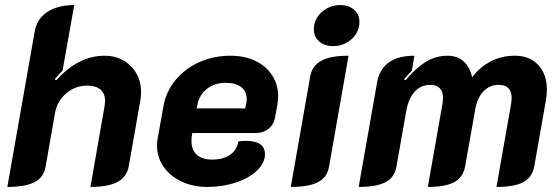

<svg xmlns="http://www.w3.org/2000/svg" viewBox="-20 -729 2211 758"><path d="M117 -605Q126 -655 167 -682Q208 -709 273 -709L227 -450Q208 -431 196 -416L202 -412Q289 -509 393 -509Q456 -509 496.5 -468Q537 -427 537 -364Q537 -349 534 -332L488 -71Q480 -30 443.5 -10.5Q407 9 337 9L393 -311Q395 -325 395 -330Q395 -359 377 -375Q359 -391 325 -391Q277 -391 241 -360Q205 -329 197 -282L160 -71Q153 -29 116.5 -10Q80 9 9 9Z M600 -153Q600 -171 602 -180L625 -308Q635 -367 672.5 -412.5Q710 -458 766.5 -483.5Q823 -509 890 -509Q946 -509 988.5 -488.5Q1031 -468 1054.5 -431.5Q1078 -395 1078 -349Q1078 -333 1075 -315L1065 -261Q1060 -236 1039.5 -220Q1019 -204 991 -204H739L737 -190Q736 -184 736 -172Q736 -137 757 -118Q778 -99 818 -99Q861 -99 888.5 -118Q916 -137 921 -171Q943 -173 950 -173Q1026 -173 1026 -120Q1026 -86 995 -56Q964 -26 911.5 -8.5Q859 9 798 9Q742 9 696.5 -12.5Q651 -34 625.5 -71Q600 -108 600 -153ZM948 -301 951 -315Q954 -327 954 -337Q954 -368 932.5 -385Q911 -402 870 -402Q828 -402 797.5 -378.5Q767 -355 759 -315L756 -301Z M1219 -613Q1219 -653 1250 -681Q1281 -709 1324 -709Q1357 -709 1378 -690.5Q1399 -672 1399 -643Q1399 -603 1368.5 -575Q1338 -547 1295 -547Q1261 -547 1240 -565.5Q1219 -584 1219 -613ZM1205 -429Q1213 -470 1249 -489.5Q1285 -509 1356 -509L1279 -71Q1272 -29 1235.5 -10Q1199 9 1128 9Z M1469 -405Q1478 -456 1515 -482.5Q1552 -509 1616 -509L1606 -450Q1585 -429 1575 -416L1581 -412Q1624 -463 1663 -486Q1702 -509 1747 -509Q1785 -509 1810 -487Q1835 -465 1844 -424Q1875 -465 1918 -487Q1961 -509 2013 -509Q2071 -509 2105 -472.5Q2139 -436 2139 -375Q2139 -352 2135 -332L2089 -71Q2081 -29 2046 -10Q2011 9 1940 9L1998 -320Q2000 -336 2000 -341Q2000 -394 1949 -394Q1913 -394 1888.5 -368.5Q1864 -343 1856 -296L1816 -71Q1808 -29 1773.5 -10Q1739 9 1669 9L1727 -320Q1729 -336 1729 -341Q1729 -367 1716.5 -380.5Q1704 -394 1679 -394Q1642 -394 1617.5 -367.5Q1593 -341 1584 -291L1545 -71Q1538 -29 1502.5 -10Q1467 9 1396 9Z"/></svg>

Font: K2D ExtraBold
Style: Italic
Weight: 800
Italic angle: -10°
Designer: Katatrad Aksorn Co.,Ltd.
Foundry: Cadson Demak Co.,Ltd.
Version: Version 1.000; ttfautohint (v1.6)